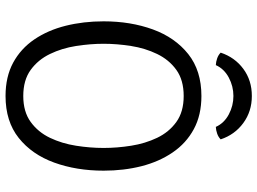

<svg xmlns="http://www.w3.org/2000/svg" viewBox="-138 -779 929 693"><g transform="rotate(90 326.5 -432.5)"><path d="M138 -342Q138 -293.5 146 -242.5Q154 -191.5 174.8 -148.5Q195.5 -105.5 232.2 -78.8Q269 -52 326.5 -52Q383.5 -52 420.2 -78.8Q457 -105.5 477.5 -148.5Q498 -191.5 506 -242.5Q514 -293.5 514 -342Q514 -390.5 506 -441.2Q498 -492 477.5 -535Q457 -578 420.2 -604.5Q383.5 -631 326.5 -631Q269 -631 232.2 -604.5Q195.5 -578 174.8 -535Q154 -492 146 -441.2Q138 -390.5 138 -342ZM57 -342Q57 -439.5 86.2 -519.8Q115.5 -600 175.2 -647.5Q235 -695 326.5 -695Q395.5 -695 446.2 -667.5Q497 -640 530.2 -591.2Q563.5 -542.5 579.8 -478.8Q596 -415 596 -342Q596 -244 566.8 -163.5Q537.5 -83 477.8 -35.5Q418 12 326.5 12Q257 12 206.2 -15.5Q155.5 -43 122.2 -92Q89 -141 73 -205Q57 -269 57 -342ZM483 -764.5Q474.5 -756 462.2 -751.8Q450 -747.5 438 -747Q424.5 -777 393 -793.8Q361.5 -810.5 326.5 -810.5Q291.5 -810.5 260 -793.8Q228.5 -777 215 -747Q203 -747.5 190.8 -751.8Q178.5 -756 170 -764.5Q187 -815.5 228.5 -846.2Q270 -877 326.5 -877Q382 -877 424 -846.2Q466 -815.5 483 -764.5Z"/></g></svg>

Font: Signika Light
Style: Regular
Weight: 300
Designer: Anna Giedry
Foundry: Anna Giedry
Version: Version 2.000